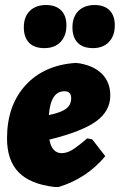

<svg xmlns="http://www.w3.org/2000/svg" viewBox="-20 -735 478 766"><path d="M164 -715Q202 -715 223.5 -694Q245 -673 245 -634Q245 -592 221.5 -567.5Q198 -543 157 -543Q117 -543 96 -564.5Q75 -586 75 -626Q75 -668 99 -691.5Q123 -715 164 -715ZM358 -715Q396 -715 417 -694Q438 -673 438 -634Q438 -592 414.5 -567.5Q391 -543 351 -543Q311 -543 290 -564.5Q269 -586 269 -626Q269 -668 293 -691.5Q317 -715 358 -715ZM400 -112Q326 -23 214 11H198Q101 0 54.5 -47.5Q8 -95 8 -183Q8 -314 82 -395Q156 -476 283 -484L299 -482Q358 -471 389 -438Q420 -405 420 -354Q420 -292 363.5 -251Q307 -210 177 -178Q187 -124 226 -124Q246 -124 266.5 -136Q287 -148 328 -183L348 -179ZM237 -371Q182 -371 175 -276Q224 -286 244 -301.5Q264 -317 264 -343Q264 -371 237 -371Z"/></svg>

Font: Alegreya Sans Black
Style: Italic
Weight: 900
Italic angle: -7°
Designer: Juan Pablo del Peral
Foundry: Huerta Tipografica
Version: Version 2.007